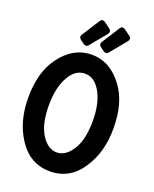

<svg xmlns="http://www.w3.org/2000/svg" viewBox="-174 -1058 934 1164"><g transform="rotate(20 293.0 -475.5)"><path d="M392.1 -178.2Q434.6 -244.6 434.6 -366.7Q434.6 -481.4 392.1 -554.2Q353.5 -620.1 293 -620.1Q232.4 -620.1 193.8 -554.2Q151.4 -481.4 151.4 -366.7Q151.4 -244.6 193.8 -178.2Q236.3 -112.3 293 -112.3Q349.6 -112.3 392.1 -178.2ZM89.8 -104.5Q18.1 -212.9 18.1 -365.7Q18.1 -529.3 89.8 -627.9Q172.9 -742.2 293 -742.2Q413.1 -742.2 496.1 -627.9Q567.9 -530.3 567.9 -365.7Q567.9 -212.9 496.1 -104.5Q420.9 9.8 293 9.8Q165 9.8 89.8 -104.5ZM411.6 -960.9Q419.4 -960.9 426.8 -955.6L463.4 -928.7Q475.6 -919.9 475.6 -910.2Q475.6 -901.9 469.7 -894.5L383.8 -790Q376.5 -781.2 367.2 -781.2Q358.4 -781.2 350.6 -787.1L329.1 -803.2Q317.4 -812 317.4 -821.3Q317.4 -828.1 321.8 -835L395 -949.7Q402.3 -960.9 411.6 -960.9ZM282.7 -960.9Q290.5 -960.9 297.9 -955.6L334.5 -928.7Q346.7 -919.9 346.7 -910.2Q346.7 -901.9 340.8 -894.5L254.9 -790Q247.6 -781.2 238.3 -781.2Q229.5 -781.2 221.7 -787.1L200.2 -803.2Q188.5 -812 188.5 -821.3Q188.5 -828.1 192.9 -835L266.1 -949.7Q273.4 -960.9 282.7 -960.9Z"/></g></svg>

Font: Simply Mono
Style: Bold
Weight: 700
Designer: Wojciech Kalinowski "wmk69" (wmk69@o2.pl)
Foundry: Wojciech Kalinowski "wmk69" (wmk69@o2.pl)
Version: Version 1.0.0